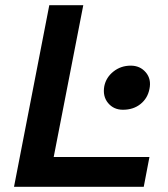

<svg xmlns="http://www.w3.org/2000/svg" viewBox="-20 -720 647 740"><path d="M34 0 170 -700H301L187 -115H556L534 0ZM454 -297Q418 -297 396.5 -323Q375 -349 382 -388Q389 -422 417.5 -444.5Q446 -467 484 -467Q520 -467 542 -441Q564 -415 556 -377Q549 -341 521.5 -319Q494 -297 454 -297Z"/></svg>

Font: REM Medium
Style: Italic
Weight: 500
Italic angle: -11°
Designer: Octavio Pardo
Foundry: Ashler Design
Version: Version 1.005;gftools[0.9.28]